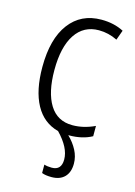

<svg xmlns="http://www.w3.org/2000/svg" viewBox="-116 -604 621 882"><g transform="rotate(15 194.5 -163.0)"><path d="M250 -39Q303 -39 356 -64V-15Q311 10 247 10H244Q271 36 287 66.5Q303 97 303 130Q303 171 281 193.5Q259 216 219 216Q190 216 173 209V169Q188 174 209 174Q255 174 255 123Q255 67 194 4Q122 -15 85 -83Q48 -151 48 -262Q48 -396 103 -469Q158 -542 255 -542Q315 -542 361 -518L344 -471Q302 -492 256 -492Q184 -492 144.5 -432.5Q105 -373 105 -263Q105 -157 141.5 -98Q178 -39 250 -39Z"/></g></svg>

Font: Noto Sans Display Light Narrow
Style: Regular
Weight: 300
Width: 4
Designer: Monotype Design team
Foundry: Monotype Imaging Inc.
Version: Version 1.000